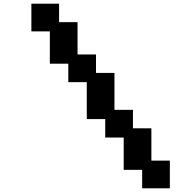

<svg xmlns="http://www.w3.org/2000/svg" viewBox="-20 -820 990 1040"><path d="M900 200V50H800V-125H700V-225H600V-425H500V-525H400V-700H300V-800H150V-650H250V-475H350V-375H450V-175H550V-75H650V100H750V200Z"/></svg>

Font: LS-VG5000 Bold Shifted
Style: Regular
Weight: 400
Designer: Justin Bihan, 2021
Foundry: Justin Bihan, 2021
Version: Version 1.000;Glyphs 3.1.2 (3151)